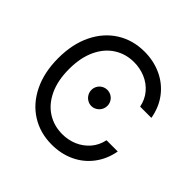

<svg xmlns="http://www.w3.org/2000/svg" viewBox="-184 -884 1061 1061"><g transform="rotate(45 346.5 -353.5)"><path d="M522 -565.9C541.2 -543.5 554 -516.3 560.5 -484.4H648.4C640 -532.6 622.4 -574.1 595.7 -608.9C569 -643.7 535.5 -670.4 495.1 -689C454.8 -707.5 410.8 -716.8 363.3 -716.8C302.7 -716.8 248.9 -702 201.7 -672.4C154.5 -642.7 117.5 -600.6 90.8 -545.9C64.1 -491.2 50.8 -427.1 50.8 -353.5C50.8 -280.6 64.1 -216.6 90.8 -161.6C117.5 -106.6 154.5 -64.3 201.7 -34.7C248.9 -5 302.7 9.8 363.3 9.8C411.5 9.8 455.6 0.5 495.6 -18.1C535.6 -36.6 569 -63.5 595.7 -98.6C622.4 -133.8 640 -174.8 648.4 -221.7H560.5C554 -190.4 541 -163.6 521.5 -141.1C502 -118.7 478.5 -101.6 451.2 -89.8C423.8 -78.1 394.5 -72.3 363.3 -72.3C320.3 -72.3 281.6 -83.2 247.1 -105C212.6 -126.8 185.4 -158.9 165.5 -201.2C145.7 -243.5 135.7 -294.3 135.7 -353.5C135.7 -412.8 145.7 -463.5 165.5 -505.9C185.4 -548.2 212.6 -580.2 247.1 -602.1C281.6 -623.9 320.3 -634.8 363.3 -634.8C394.5 -634.8 424 -628.9 451.7 -617.2C479.3 -605.5 502.8 -588.4 522 -565.9ZM335.9 -304.7C345.7 -298.8 356.1 -295.9 367.2 -295.9C378.3 -295.9 388.7 -298.8 398.4 -304.7C408.2 -310.5 415.9 -318.4 421.4 -328.1C426.9 -337.9 429.7 -348.3 429.7 -359.4C429.7 -370.4 426.9 -380.9 421.4 -390.6C415.9 -400.4 408.2 -408 398.4 -413.6C388.7 -419.1 378.3 -421.9 367.2 -421.9C356.1 -421.9 345.7 -419.1 335.9 -413.6C326.2 -408 318.5 -400.4 313 -390.6C307.5 -380.9 304.7 -370.4 304.7 -359.4C304.7 -348.3 307.5 -337.9 313 -328.1C318.5 -318.4 326.2 -310.5 335.9 -304.7Z"/></g></svg>

Font: Pretendard Variable
Style: Regular
Weight: 400
Designer: Base glyphs from Inter by Rasmus Andersson; Hangeul glyphs from Noto Sans CJK(Source Han Sans) by Jang Soo-young and Kan
Foundry: Kil Hyung-jin
Version: Version 1.309;Glyphs 3.2 (3225)